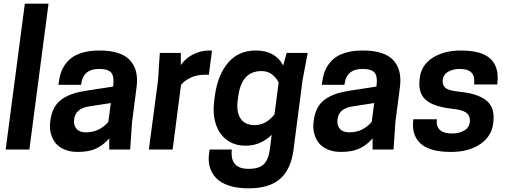

<svg xmlns="http://www.w3.org/2000/svg" viewBox="-20 -820 2798 1053"><path d="M11.2 0 116.2 -799.8H246.1L141.1 0Z M579.1 0V-61Q547.4 -24.4 507.8 -5.6Q468.3 13.2 405.8 13.2Q365.2 13.2 334 0.2Q302.7 -12.7 284.9 -35.2Q267.1 -57.6 259.3 -86.2Q251.5 -114.7 254.9 -147L255.9 -155.8Q260.7 -197.3 276.6 -227.3Q292.5 -257.3 319.8 -276.1Q347.2 -294.9 379.6 -305.7Q412.1 -316.4 457 -323.2L600.1 -345.2L601.1 -353Q606.9 -401.4 589.8 -421.6Q572.8 -441.9 522.9 -441.9Q434.1 -441.9 424.8 -355H300.8L301.8 -363.8Q305.2 -394.5 313.5 -419.7Q321.8 -444.8 338.6 -468.3Q355.5 -491.7 379.6 -507.8Q403.8 -523.9 440.7 -533.4Q477.5 -543 524.9 -543Q643.6 -543 692.6 -490Q741.7 -437 729 -341.8L704.1 -149.9L693.8 0ZM451.2 -94.2Q493.7 -94.2 524.9 -111.6Q556.2 -128.9 574.2 -151.9L587.9 -254.9L471.2 -236.8Q394 -225.6 387.2 -168L386.2 -159.2Q383.3 -132.3 399.9 -113.3Q416.5 -94.2 451.2 -94.2Z M1127.4 -543 1142.6 -542 1125.5 -410.2H1102.5Q1059.1 -410.2 1024.7 -393.6Q990.2 -377 972.7 -354L926.8 0H796.4L846.7 -379.9L856.4 -529.8H971.7V-462.9Q995.1 -498.5 1037.4 -520.8Q1079.6 -543 1127.4 -543Z M1460.4 -4.9 1470.2 -81.1Q1446.3 -56.2 1409.7 -38.6Q1373 -21 1327.1 -21Q1264.6 -21 1221.9 -54Q1179.2 -86.9 1162.4 -143.6Q1145.5 -200.2 1155.3 -272L1158.2 -293.9Q1173.8 -408.7 1230.7 -475.8Q1287.6 -543 1383.3 -543Q1489.7 -543 1533.2 -460.9L1552.2 -529.8H1667.5L1639.2 -379.9L1589.4 2.9Q1575.7 108.4 1516.6 160.6Q1457.5 212.9 1343.3 212.9Q1279.8 212.9 1233.9 197.3Q1188 181.6 1163.6 154.5Q1139.2 127.4 1130.1 94.2Q1121.1 61 1126.5 22L1129.4 0H1251.5Q1239.3 106 1343.3 106Q1401.4 106 1427.2 80.3Q1453.1 54.7 1460.4 -4.9ZM1485.4 -192.9 1508.3 -367.2Q1496.6 -392.1 1473.1 -411.1Q1449.7 -430.2 1413.6 -430.2Q1306.2 -430.2 1287.1 -294.9L1284.2 -272.9Q1274.9 -207.5 1298.8 -170.7Q1322.8 -133.8 1377.4 -133.8Q1438.5 -133.8 1485.4 -192.9Z M2023.4 0V-61Q1991.7 -24.4 1952.1 -5.6Q1912.6 13.2 1850.1 13.2Q1809.6 13.2 1778.3 0.2Q1747.1 -12.7 1729.2 -35.2Q1711.4 -57.6 1703.6 -86.2Q1695.8 -114.7 1699.2 -147L1700.2 -155.8Q1705.1 -197.3 1720.9 -227.3Q1736.8 -257.3 1764.2 -276.1Q1791.5 -294.9 1824 -305.7Q1856.4 -316.4 1901.4 -323.2L2044.4 -345.2L2045.4 -353Q2051.3 -401.4 2034.2 -421.6Q2017.1 -441.9 1967.3 -441.9Q1878.4 -441.9 1869.1 -355H1745.1L1746.1 -363.8Q1749.5 -394.5 1757.8 -419.7Q1766.1 -444.8 1783 -468.3Q1799.8 -491.7 1824 -507.8Q1848.1 -523.9 1885 -533.4Q1921.9 -543 1969.2 -543Q2087.9 -543 2137 -490Q2186 -437 2173.3 -341.8L2148.4 -149.9L2138.2 0ZM1895.5 -94.2Q1938 -94.2 1969.2 -111.6Q2000.5 -128.9 2018.6 -151.9L2032.2 -254.9L1915.5 -236.8Q1838.4 -225.6 1831.5 -168L1830.6 -159.2Q1827.6 -132.3 1844.2 -113.3Q1860.8 -94.2 1895.5 -94.2Z M2460.9 -87.9Q2500 -87.9 2528.6 -105.7Q2557.1 -123.5 2557.1 -160.2Q2557.1 -189 2534.9 -203.4Q2512.7 -217.8 2462.9 -223.1Q2356.9 -234.9 2315.2 -272Q2273.4 -309.1 2280.8 -380.9L2281.7 -390.1Q2290 -462.9 2352.5 -502.9Q2415 -543 2506.8 -543Q2622.1 -543 2669.9 -497.6Q2717.8 -452.1 2708 -366.2L2707 -356.9H2580.1Q2585.4 -398.9 2567.1 -420.4Q2548.8 -441.9 2499 -441.9Q2462.9 -441.9 2435.3 -424.8Q2407.7 -407.7 2407.7 -373Q2407.7 -347.2 2427.7 -334.5Q2447.8 -321.8 2500 -316.9Q2547.9 -312 2582.3 -301.5Q2616.7 -291 2642.6 -272.5Q2668.5 -253.9 2679.4 -224.1Q2690.4 -194.3 2686 -153.8L2685.1 -145Q2677.7 -74.7 2615.5 -30.8Q2553.2 13.2 2453.1 13.2Q2336.4 13.2 2286.9 -32.5Q2237.3 -78.1 2246.1 -157.2L2247.1 -166H2376Q2370.6 -129.9 2391.1 -108.9Q2411.6 -87.9 2460.9 -87.9Z"/></svg>

Font: Cooper Hewitt
Style: Semibold Italic
Weight: 710
Designer: Village Type and Design LLC
Foundry: Cooper Hewitt Smithsonian Design Museum
Version: 1.000